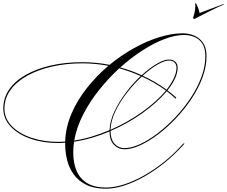

<svg xmlns="http://www.w3.org/2000/svg" viewBox="-180 -1000 1377 1164"><path d="M463 144Q391 144 343.5 120.5Q296 97 267.5 58Q239 19 227 -29.5Q215 -78 215 -129Q215 -132 215 -135Q192 -133 170 -133Q80 -133 5 -159Q-70 -185 -115 -232.5Q-160 -280 -160 -343Q-160 -406 -124.5 -457.5Q-89 -509 -24 -546Q41 -583 128.5 -603Q216 -623 319 -623Q361 -623 402.5 -619Q444 -615 484 -607Q555 -665 632 -708Q709 -751 785.5 -774.5Q862 -798 928 -798Q964 -798 997 -784.5Q1030 -771 1051 -740.5Q1072 -710 1072 -659Q1072 -596 1047.5 -530Q1023 -464 981 -401Q939 -338 886.5 -282.5Q834 -227 778 -185Q722 -143 669.5 -119Q617 -95 574 -95Q538 -95 511 -122Q484 -149 484 -203Q432 -181 378 -165Q324 -149 269 -141Q264 -108 264 -76Q264 -13 284 35Q304 83 348 110Q392 137 463 137Q513 137 572 118Q631 99 692.5 64.5Q754 30 813.5 -17.5Q873 -65 923 -121L931 -130H939L931 -121Q879 -63 819 -14.5Q759 34 696.5 69.5Q634 105 574 124.5Q514 144 463 144ZM885 -402Q860 -425 831 -447Q776 -381 686.5 -316.5Q597 -252 490 -206Q491 -153 515.5 -127.5Q540 -102 574 -102Q616 -102 668.5 -126Q721 -150 776 -192Q831 -234 882.5 -288.5Q934 -343 975.5 -405.5Q1017 -468 1041 -533Q1065 -598 1065 -659Q1065 -708 1046.5 -736Q1028 -764 998.5 -776Q969 -788 935 -788Q883 -788 818 -763.5Q753 -739 684 -694.5Q615 -650 549 -591Q616 -573 679 -544Q726 -587 770 -613Q814 -639 843 -639Q868 -639 882.5 -626Q897 -613 897 -590Q897 -559 881 -524Q865 -489 835 -452Q864 -431 889 -408ZM844 -633Q817 -633 774 -608Q731 -583 685 -541Q764 -505 830 -456Q858 -492 874 -526Q890 -560 890 -590Q890 -608 878.5 -620.5Q867 -633 844 -633ZM-153 -342Q-153 -281 -108.5 -235.5Q-64 -190 10 -165Q84 -140 172 -140Q193 -140 215 -142Q218 -228 253 -310Q288 -392 346.5 -466Q405 -540 477 -601Q398 -616 319 -616Q221 -616 135.5 -596.5Q50 -577 -15 -541Q-80 -505 -116.5 -454.5Q-153 -404 -153 -342ZM543 -586Q477 -525 420 -453.5Q363 -382 323.5 -304.5Q284 -227 270 -148Q324 -156 378 -172.5Q432 -189 484 -211Q486 -266 514 -325Q542 -384 584 -439.5Q626 -495 673 -539Q610 -567 543 -586ZM680 -536Q633 -493 590 -438Q547 -383 519.5 -325Q492 -267 490 -213Q595 -259 683.5 -322.5Q772 -386 826 -451Q759 -500 680 -536ZM1176 -976 1177 -973Q1165 -968 1138.5 -955.5Q1112 -943 1082.5 -928Q1053 -913 1029.5 -901Q1006 -889 999 -885Q991 -885 991 -894Q996 -908 1000 -927Q1004 -946 1004 -963Q1004 -967 1004 -970.5Q1004 -974 1003 -978Q1003 -980 1006 -980Q1009 -980 1010 -977Q1017 -963 1022 -950Q1027 -937 1030 -921Z"/></svg>

Font: Ballet 72pt
Style: Regular
Weight: 400
Designer: Maximiliano R. Sproviero
Foundry: Omnibus-Type
Version: Version 1.100; ttfautohint (v1.8.3)